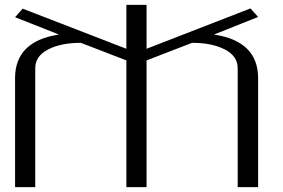

<svg xmlns="http://www.w3.org/2000/svg" viewBox="-20 -770 1165 790"><path d="M583 -750V-569.3L1010.7 -735.4L1042 -700.2L860.4 -627.9Q1042 -600.6 1042 -448.2V0H958V-489.3Q958 -539.1 905.3 -566.4Q852.5 -593.8 770.5 -593.8L583 -521.5V0H500V-521.5L312.5 -593.8Q230.5 -593.8 177.7 -566.4Q125 -539.1 125 -489.3V0H42V-448.2Q42 -600.6 222.7 -627.9L42 -699.2L73.2 -734.4L500 -569.3V-750Z"/></svg>

Font: okolaks
Style: Regular
Weight: 500
Version: Version 000.6.0